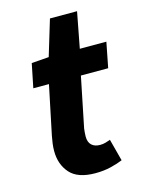

<svg xmlns="http://www.w3.org/2000/svg" viewBox="-103 -710 591 785"><g transform="rotate(-15 192.5 -317.5)"><path d="M203 12Q128.4 12 95.5 -25.3Q62.6 -62.6 62.6 -119.2Q62.6 -135.3 64.7 -150.7Q66.8 -166.1 69.8 -181.7L113 -389.2H46.8L67.3 -490.5L140.6 -496L186.4 -647.4H301.1L272.2 -496H384.6L363.7 -389.2H248.2L204.9 -176.6Q203.9 -167.6 203.2 -159.6Q202.4 -151.7 202.4 -143.2Q202.4 -119 215.4 -106.9Q228.3 -94.8 251.3 -94.8Q263.6 -94.8 274.5 -98Q285.4 -101.2 294.8 -104.6L319.3 -11.6Q299.6 -3 269.2 4.5Q238.9 12 203 12Z"/></g></svg>

Font: Source Sans Variable
Style: Italic
Weight: 200
Italic angle: -11°
Designer: Paul D. Hunt
Foundry: Adobe Systems Incorporated
Version: Version 3.006;hotconv 1.0.111;makeotfexe 2.5.65597